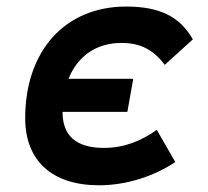

<svg xmlns="http://www.w3.org/2000/svg" viewBox="-20 -547 626 577"><path d="M277.8 9.8C361.3 9.8 444.3 -18.1 506.8 -60.1L451.2 -156.7C404.8 -124 354 -102.5 292 -102.5C207 -102.5 168.5 -141.1 168 -208.5C168 -209.5 168 -210 168 -210.9H362.8L380.4 -310.1H186C212.4 -377 268.1 -418 345.2 -418C403.3 -418 442.4 -396 475.1 -352.1L559.6 -428.7C520 -497.6 460 -527.3 358.9 -527.3C175.8 -527.3 55.7 -394.5 55.7 -191.9C55.7 -64 136.2 9.8 277.8 9.8Z"/></svg>

Font: Cascadia Mono PL SemiBold
Style: Italic
Weight: 600
Italic angle: -10°
Monospace: yes
Designer: Aaron Bell
Foundry: Saja Typeworks
Version: Version 2404.023